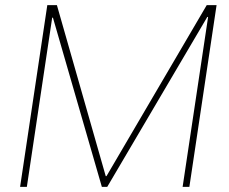

<svg xmlns="http://www.w3.org/2000/svg" viewBox="-20 -731 897 751"><path d="M202.6 -710.9 393.6 -42H396.5L788.6 -710.9H827.1L720.7 0H694.3L793.9 -664.1L791 -665L399.4 0H378.4L187 -662.1L184.1 -661.6L85 0H58.6L165 -710.9Z"/></svg>

Font: Roboto-ThinItalic
Style: Italic
Weight: 250
Italic angle: -12°
Designer: Google
Version: Version 1.100141; 2013; ttfautohint (v0.94.14-c901) -l 8 -r 